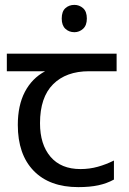

<svg xmlns="http://www.w3.org/2000/svg" viewBox="-20 -757 530 787"><path d="M285 -737Q305 -737 320.5 -723.5Q336 -710 336 -681Q336 -653 320.5 -639Q305 -625 285 -625Q263 -625 248 -639Q233 -653 233 -681Q233 -710 248 -723.5Q263 -737 285 -737ZM301 10Q183 10 118 -57Q53 -124 53 -245Q53 -325 82 -380.5Q111 -436 165 -465H8V-537H458V-465H345Q251 -465 197.5 -411.5Q144 -358 144 -252Q144 -165 187 -114.5Q230 -64 310 -64Q347 -64 381 -73.5Q415 -83 447 -99V-21Q418 -5 383 2.5Q348 10 301 10Z"/></svg>

Font: hexumalayalam05
Style: Book
Weight: 400
Designer: Jelle Bosma - Monotype Design Team
Foundry: Monotype Imaging Inc.
Version: Version 2.003